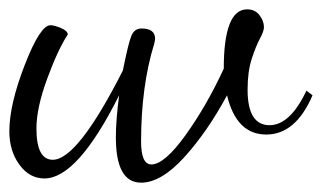

<svg xmlns="http://www.w3.org/2000/svg" viewBox="-20 -352 689 411"><path d="M636 -158 649 -148Q613 -64 550 -64Q486 -64 466 -148Q424 -70 374.5 -15.5Q325 39 282 39Q228 39 228 -58Q228 -94 235 -148Q146 30 75 30Q43 30 21.5 0.5Q0 -29 0 -71Q0 -128 33 -213Q66 -298 88 -298Q96 -298 110.5 -292Q125 -286 125 -278Q104 -246 81 -183.5Q58 -121 58 -77Q58 -10 93 -10Q146 -10 243 -201Q255 -261 261.5 -276Q268 -291 283 -291Q312 -291 312 -269Q312 -266 310 -258Q282 -167 282 -49Q282 0 304 0Q332 0 377 -62.5Q422 -125 459 -205Q459 -332 509 -332Q526 -332 535.5 -319.5Q545 -307 545 -294Q545 -285 536.5 -269.5Q528 -254 519 -226.5Q510 -199 510 -160Q510 -84 557 -84Q601 -84 636 -158Z"/></svg>

Font: Dancing Script
Style: Regular
Weight: 400
Designer: Pablo Impallari
Foundry: Pablo Impallari. www.impallari.com
Version: Version 1.002